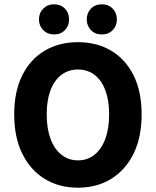

<svg xmlns="http://www.w3.org/2000/svg" viewBox="-20 -860 724 892"><path d="M342 12Q254 12 187.5 -29Q121 -70 83.5 -146Q46 -222 46 -329Q46 -435 83.5 -510Q121 -585 187.5 -624.5Q254 -664 342 -664Q430 -664 496.5 -624.5Q563 -585 600.5 -510Q638 -435 638 -329Q638 -222 600.5 -146Q563 -70 496.5 -29Q430 12 342 12ZM342 -115Q387 -115 419.5 -141.5Q452 -168 469.5 -215.5Q487 -263 487 -329Q487 -394 469.5 -440.5Q452 -487 419.5 -512Q387 -537 342 -537Q298 -537 265 -512Q232 -487 214.5 -440.5Q197 -394 197 -329Q197 -263 214.5 -215.5Q232 -168 265 -141.5Q298 -115 342 -115ZM231 -700Q201 -700 181 -720Q161 -740 161 -770Q161 -800 181 -820Q201 -840 231 -840Q262 -840 281.5 -820Q301 -800 301 -770Q301 -740 281.5 -720Q262 -700 231 -700ZM453 -700Q422 -700 402.5 -720Q383 -740 383 -770Q383 -800 402.5 -820Q422 -840 453 -840Q484 -840 503.5 -820Q523 -800 523 -770Q523 -740 503.5 -720Q484 -700 453 -700Z"/></svg>

Font: Mada
Style: Bold
Weight: 700
Designer: Khaled Hosny
Version: Version 1.5